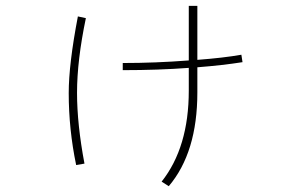

<svg xmlns="http://www.w3.org/2000/svg" viewBox="-20 -644 1040 656"><path d="M532.2 -23.4Q625 -140.6 625 -334V-412.1Q521.5 -404.3 399.4 -404.3V-428.7Q510.7 -428.7 625 -437.5V-624H654.3V-439.5Q744.1 -446.3 804.7 -457L808.6 -431.6Q741.2 -420.9 654.3 -414.1V-328.1Q654.3 -123 556.6 -7.8ZM214.8 -326.2Q214.8 -424.8 246.1 -587.9L273.4 -582Q243.2 -437.5 243.2 -327.1Q243.2 -219.7 268.6 -85L240.2 -80.1Q214.8 -202.1 214.8 -326.2Z"/></svg>

Font: Gothic A1 Thin
Style: Regular
Weight: 250
Designer: HanYang I&C Co.,Ltd.
Foundry: HanYang I&C Co.,Ltd.
Version: Version 2.50